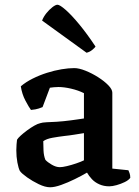

<svg xmlns="http://www.w3.org/2000/svg" viewBox="-20 -788 589 812"><path d="M192 4Q171 4 144 -9Q117 -22 94.5 -38Q72 -54 64 -65Q58 -77 53.5 -101Q49 -125 49 -153Q49 -166 50 -177Q51 -188 52 -197Q56 -204 67.5 -214.5Q79 -225 94.5 -236.5Q110 -248 125 -256.5Q140 -265 150 -267Q158 -270 177 -271Q196 -272 219 -273Q234 -274 249 -275.5Q264 -277 279 -279Q294 -281 308 -283Q322 -285 335 -287V-394Q311 -406 281 -413Q251 -420 227 -420Q218 -420 207.5 -419Q197 -418 191 -417L160 -335Q155 -333 143.5 -329Q132 -325 111 -323Q102 -335 87.5 -362.5Q73 -390 68 -423Q89 -441 118 -455.5Q147 -470 178.5 -480Q210 -490 240 -495Q270 -500 294 -500Q314 -500 341.5 -489Q369 -478 395 -461.5Q421 -445 438 -427.5Q455 -410 455 -396V-75L523 -68Q525 -64 528 -55.5Q531 -47 531 -36Q524 -26 507.5 -18Q491 -10 473 -5Q455 0 442 0Q419 0 400 -8.5Q381 -17 368.5 -30.5Q356 -44 348 -58Q326 -45 296.5 -30.5Q267 -16 239 -6Q211 4 192 4ZM233 -81Q244 -81 263 -85.5Q282 -90 302.5 -97Q323 -104 335 -110V-225Q316 -222 294.5 -218.5Q273 -215 253 -213Q228 -210 202.5 -205.5Q177 -201 163 -191Q163 -175 164 -152Q165 -129 172 -112Q181 -102 199 -91.5Q217 -81 233 -81ZM346 -565 158 -701Q164 -717 176 -732Q188 -747 201.5 -757.5Q215 -768 223 -768Q233 -768 258 -746Q283 -724 316 -684Q349 -644 384 -591Q380 -585 369.5 -576.5Q359 -568 346 -565Z"/></svg>

Font: Texturina 12pt SemiBold
Style: Regular
Weight: 600
Designer: Guillermo Torres Carreño
Foundry: Omnibus-Type
Version: Version 1.002